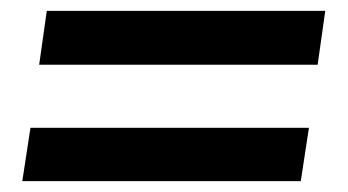

<svg xmlns="http://www.w3.org/2000/svg" viewBox="-20 -431 640 353"><path d="M52 -312 66 -411H578L564 -312ZM21 -98 36 -196H548L533 -98Z"/></svg>

Font: Chivo Mono SemiBold
Style: Italic
Weight: 600
Italic angle: -8.05°
Monospace: yes
Version: Version 1.008